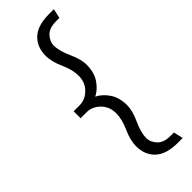

<svg xmlns="http://www.w3.org/2000/svg" viewBox="-238 -678 742 742"><g transform="rotate(-45 132.5 -307.0)"><path d="M129 -307Q154 -319 173.5 -347Q193 -375 193 -419Q193 -432 188.5 -449.5Q184 -467 174 -489Q164 -511 159.5 -529Q155 -547 155 -560Q155 -581 172.5 -600.5Q190 -620 227 -620H246L255 -659H229Q166 -659 135.5 -630.5Q105 -602 105 -554Q105 -538 109.5 -520Q114 -502 123 -482Q132 -462 136.5 -444Q141 -426 141 -410Q141 -373 117 -349.5Q93 -326 63 -326H30V-288H63Q93 -288 117 -264.5Q141 -241 141 -204Q141 -188 136.5 -170Q132 -152 123 -132Q114 -112 109.5 -94Q105 -76 105 -60Q105 -12 135.5 16.5Q166 45 229 45H255L246 6H227Q190 6 172.5 -13.5Q155 -33 155 -54Q155 -68 159.5 -85.5Q164 -103 174 -125Q184 -147 188.5 -164.5Q193 -182 193 -195Q193 -239 173.5 -267Q154 -295 129 -307Z"/></g></svg>

Font: Catamaran Thin Thin
Style: Regular
Weight: 250
Version: Version 2.000